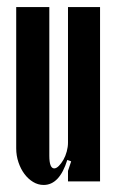

<svg xmlns="http://www.w3.org/2000/svg" viewBox="-20 -515 329 545"><path d="M171 -61Q149 10 104 10Q88 10 74 1.5Q60 -7 49.5 -21Q39 -35 32.5 -54Q26 -73 26 -94V-495H120V-73Q120 -37 134 -37Q140 -37 147 -44Q154 -51 160 -61.5Q166 -72 169.5 -85Q173 -98 173 -110V-495H264V0H173V-30L182 -57Z"/></svg>

Font: Moniqa ExtBd Cond Paragraph
Style: Regular
Weight: 800
Width: 3
Designer: Rajesh Rajput
Foundry: Rajesh Rajput
Version: Version 1.000